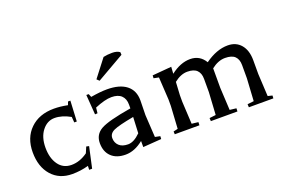

<svg xmlns="http://www.w3.org/2000/svg" viewBox="-87 -905 1803 1215"><g transform="rotate(-20 814.5 -297.0)"><path d="M260 -414Q303 -414 352 -404L360 -426H376L369 -288H352L349 -326Q293 -357 243.5 -357Q194 -357 160 -313.5Q126 -270 126 -199.5Q126 -129 157.5 -85Q189 -41 245 -41Q301 -41 354 -79L371 -119L389 -115L358 26H338L339 0Q286 15 230 15Q143 15 91.5 -43.5Q40 -102 40 -199.5Q40 -297 100 -355.5Q160 -414 260 -414Z M499 -425 508 -403Q572 -414 617 -414Q702 -414 747.5 -378.5Q793 -343 793 -276L791 -177L800 -27L834 -20L833 -1L709 8V-33Q650 15 589 15Q528 15 493.5 -18Q459 -51 459 -109Q459 -167 509 -195.5Q559 -224 716 -250V-276Q716 -315 693.5 -336.5Q671 -358 627 -358Q583 -358 514 -329L510 -292L493 -291L483 -425ZM709 -85 714 -193Q611 -174 577.5 -158.5Q544 -143 544 -112Q544 -81 565 -61Q586 -41 625.5 -41Q665 -41 709 -85ZM593 -481 577 -496 668 -614Q695 -620 727 -620Q759 -620 778 -606L779 -588Z M1588 0H1423L1422 -21L1465 -26L1474 -177V-266Q1474 -304 1453.5 -324.5Q1433 -345 1387 -345Q1341 -345 1295 -309V-177L1303 -26H1304L1347 -21L1346 0H1167L1166 -21L1209 -26L1218 -177V-266Q1218 -304 1197.5 -324.5Q1177 -345 1133 -345Q1089 -345 1044 -309L1039 -221V-177L1047 -26H1048L1091 -21L1090 0H924L923 -19L953 -26L962 -177V-221L953 -372L919 -379L920 -398L1049 -409L1046 -363Q1112 -414 1177 -414Q1242 -414 1276 -357Q1355 -414 1430 -414Q1486 -414 1518.5 -375.5Q1551 -337 1551 -270V-177L1559 -26H1560L1589 -19Z"/></g></svg>

Font: Balthazar
Style: Regular
Weight: 400
Designer: Dario Manuel Muhafara
Foundry: Dario Manuel Muhafara
Version: Version 1.000